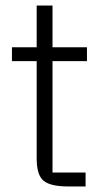

<svg xmlns="http://www.w3.org/2000/svg" viewBox="-20 -671 358 691"><path d="M293 -451H169V-50H288V0H224Q163 0 137.5 -20Q112 -40 112 -101V-451H23V-501H112V-651H169V-501H293Z"/></svg>

Font: 42dot Sans Light Light
Style: Regular
Weight: 300
Version: Version 1.000